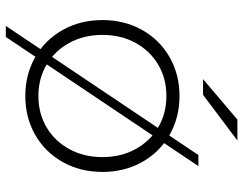

<svg xmlns="http://www.w3.org/2000/svg" viewBox="-108 -657 836 660"><g transform="rotate(90 310.0 -327.0)"><path d="M49 -261Q49 -337 83 -397.5Q117 -458 176.5 -492Q236 -526 310 -526Q384 -526 443.5 -492Q503 -458 537 -397.5Q571 -337 571 -261Q571 -185 537 -124.5Q503 -64 443.5 -30Q384 4 310 4Q236 4 176.5 -30Q117 -64 83 -124.5Q49 -185 49 -261ZM520 -261Q520 -325 492.5 -375Q465 -425 417.5 -453Q370 -481 310 -481Q250 -481 202.5 -453Q155 -425 127.5 -375Q100 -325 100 -261Q100 -197 127.5 -147Q155 -97 202.5 -69Q250 -41 310 -41Q370 -41 417.5 -69Q465 -97 492.5 -147Q520 -197 520 -261ZM513 -591H551L107 71H69ZM391 -725H463L306 -607H252Z"/></g></svg>

Font: Idrija Light
Style: Regular
Weight: 300
Designer: Julieta Ulanovsky
Foundry: Julieta Ulanovsky
Version: Version 7.200